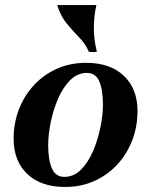

<svg xmlns="http://www.w3.org/2000/svg" viewBox="-20 -725 599 761"><path d="M324 -436Q287 -436 258 -407Q229 -378 210 -333.5Q191 -289 181 -240Q171 -191 171 -150Q171 -92 185.5 -58Q200 -24 235 -24L238 16Q142 16 88 -35.5Q34 -87 34 -175Q34 -237 55 -291.5Q76 -346 114.5 -387.5Q153 -429 205.5 -452.5Q258 -476 321 -476ZM235 -24Q273 -24 301.5 -53Q330 -82 349 -126.5Q368 -171 378 -220.5Q388 -270 388 -310Q388 -369 373.5 -402.5Q359 -436 324 -436L321 -476Q417 -476 471 -424.5Q525 -373 525 -285Q525 -223 504 -168.5Q483 -114 444.5 -72.5Q406 -31 353.5 -7.5Q301 16 238 16ZM207 -705H362Q353 -666 352 -619Q351 -572 364 -520Q348 -517 332 -520Q319 -551 293.5 -577Q268 -603 243.5 -633Q219 -663 207 -705Z"/></svg>

Font: Poltawski Nowy
Style: Bold Italic
Weight: 700
Italic angle: -12°
Designer: Adam Pótawski, Mateusz Machalski, Borys Kosmynka, Ania Wieluska
Foundry: Capitalics.wtf
Version: Version 1.001;gftools[0.9.25]